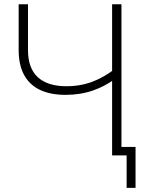

<svg xmlns="http://www.w3.org/2000/svg" viewBox="-20 -748 696 924"><path d="M295.4 -291.5Q222.7 -291.5 172.4 -315.4Q122.1 -339.4 95.9 -387.5Q69.8 -435.5 69.8 -507.8V-727.5H114.7V-507.8Q114.7 -418.9 162.4 -376Q210 -333 299.3 -333Q368.7 -333 427.2 -355.7Q485.8 -378.4 536.1 -419.4V-370.6Q487.8 -333.5 427.5 -312.5Q367.2 -291.5 295.4 -291.5ZM519.5 0V-727.5H564.5V0ZM589.4 156.2V0H542V-41H632.3V156.2Z"/></svg>

Font: Inter 28pt ExtraLight
Style: Regular
Weight: 250
Designer: Rasmus Andersson
Foundry: rsms
Version: Version 4.001;git-66647c0bb